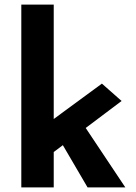

<svg xmlns="http://www.w3.org/2000/svg" viewBox="-20 -809 586 829"><path d="M72 0V-789H212V0ZM323 -297 521 0H358L231 -217ZM170 -121 156 -254 420 -448 505 -373Z"/></svg>

Font: Reem Kufi
Style: Regular
Weight: 400
Designer: Khaled Hosny
Version: Version 1.6